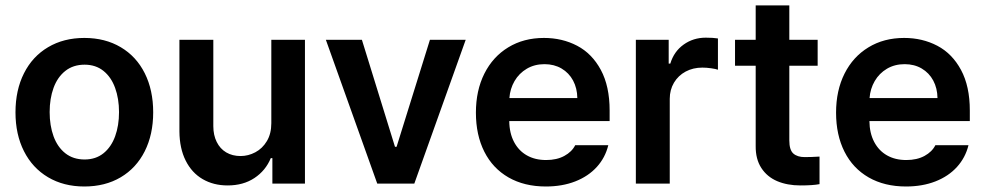

<svg xmlns="http://www.w3.org/2000/svg" viewBox="-20 -677 3633 708"><path d="M37.1 -262.7Q37.1 -344.7 68.4 -406.7Q99.6 -468.8 157.2 -502.9Q214.8 -537.1 291 -537.1Q367.7 -537.1 425.3 -502.9Q482.9 -468.8 513.9 -406.7Q544.9 -344.7 544.9 -262.7Q544.9 -181.2 513.7 -119.1Q482.4 -57.1 425 -23.2Q367.7 10.7 291 10.7Q214.8 10.7 157.2 -23.4Q99.6 -57.6 68.4 -119.4Q37.1 -181.2 37.1 -262.7ZM418.9 -263.7Q418.9 -313 404.5 -352.8Q390.1 -392.6 361.6 -415.5Q333 -438.5 292 -438.5Q250 -438.5 220.9 -415.5Q191.9 -392.6 177.5 -353Q163.1 -313.5 163.1 -263.7Q163.1 -213.9 177.5 -174.3Q191.9 -134.8 220.9 -111.8Q250 -88.9 292 -88.9Q333 -88.9 361.6 -111.8Q390.1 -134.8 404.5 -174.3Q418.9 -213.9 418.9 -263.7Z M980.5 -530.3H1104.5V0H984.4V-93.8H978.5Q959.5 -47.9 918.2 -20.5Q877 6.8 819.3 6.8Q767.1 6.8 727.1 -16.6Q687 -40 664.6 -85Q642.1 -129.9 641.6 -192.4V-530.3H766.6V-211.9Q766.6 -178.7 779.1 -153.6Q791.5 -128.4 814.2 -115Q836.9 -101.6 867.2 -101.6Q895.5 -101.6 921.6 -115.5Q947.8 -129.4 964.1 -156.7Q980.5 -184.1 980.5 -222.7Z M1507.8 0H1371.1L1181.6 -530.3H1314.5L1436.5 -135.7H1442.4L1565.4 -530.3H1697.3Z M1734.9 -261.7Q1734.9 -343.3 1766.1 -405.5Q1797.4 -467.8 1854.2 -502.4Q1911.1 -537.1 1985.8 -537.1Q2053.2 -537.1 2108.2 -508.3Q2163.1 -479.5 2195.6 -419.2Q2228 -358.9 2228 -269.5V-230.5H1857.9Q1858.4 -186 1875.5 -153.6Q1892.6 -121.1 1922.9 -104Q1953.1 -86.9 1993.7 -86.9Q2033.2 -86.9 2061 -102.1Q2088.9 -117.2 2101.1 -141.6H2223.1Q2211.9 -95.7 2180.7 -61.3Q2149.4 -26.9 2101.3 -8.1Q2053.2 10.7 1992.7 10.7Q1913.6 10.7 1855.2 -22.7Q1796.9 -56.2 1765.9 -117.7Q1734.9 -179.2 1734.9 -261.7ZM2108.9 -315.4Q2108.4 -351.6 2093.3 -379.9Q2078.1 -408.2 2050.8 -424.3Q2023.4 -440.4 1987.8 -440.4Q1951.2 -440.4 1922.6 -423.6Q1894 -406.7 1877.4 -378.2Q1860.8 -349.6 1858.4 -315.4Z M2324.7 -530.3H2445.8V-442.4H2451.7Q2465.3 -487.3 2501 -512.7Q2536.6 -538.1 2582.5 -538.1Q2609.9 -538.1 2627.4 -535.2V-419.9Q2619.1 -422.9 2602.1 -425.3Q2585 -427.7 2569.8 -427.7Q2535.6 -427.7 2508.3 -413.1Q2481 -398.4 2465.3 -372.1Q2449.7 -345.7 2449.7 -312.5V0H2324.7Z M2995.1 -434.6H2890.6V-159.2Q2890.6 -124 2905.5 -110.8Q2920.4 -97.7 2947.3 -97.7Q2970.7 -97.7 3002 -99.6V2Q2977.5 6.8 2931.6 6.8Q2883.3 6.8 2845.9 -9Q2808.6 -24.9 2787.4 -57.6Q2766.1 -90.3 2766.6 -138.7V-434.6H2690.4V-530.3H2766.6V-657.2H2890.6V-530.3H2995.1Z M3063 -261.7Q3063 -343.3 3094.2 -405.5Q3125.5 -467.8 3182.4 -502.4Q3239.3 -537.1 3314 -537.1Q3381.3 -537.1 3436.3 -508.3Q3491.2 -479.5 3523.7 -419.2Q3556.2 -358.9 3556.2 -269.5V-230.5H3186Q3186.5 -186 3203.6 -153.6Q3220.7 -121.1 3251 -104Q3281.2 -86.9 3321.8 -86.9Q3361.3 -86.9 3389.2 -102.1Q3417 -117.2 3429.2 -141.6H3551.3Q3540 -95.7 3508.8 -61.3Q3477.5 -26.9 3429.4 -8.1Q3381.3 10.7 3320.8 10.7Q3241.7 10.7 3183.3 -22.7Q3125 -56.2 3094 -117.7Q3063 -179.2 3063 -261.7ZM3437 -315.4Q3436.5 -351.6 3421.4 -379.9Q3406.2 -408.2 3378.9 -424.3Q3351.6 -440.4 3315.9 -440.4Q3279.3 -440.4 3250.7 -423.6Q3222.2 -406.7 3205.6 -378.2Q3189 -349.6 3186.5 -315.4Z"/></svg>

Font: Pretendard JP SemiBold
Style: Regular
Weight: 600
Designer: Base glyphs from Inter by Rasmus Andersson; Hangeul glyphs from Noto Sans CJK(Source Han Sans) by Jang Soo-young and Kan
Foundry: Kil Hyung-jin
Version: Version 1.309